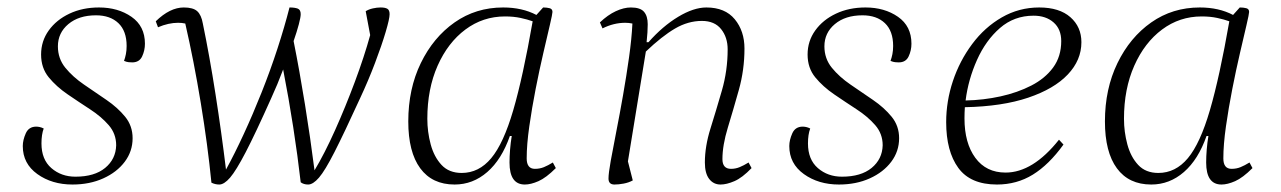

<svg xmlns="http://www.w3.org/2000/svg" viewBox="-20 -482 3429 514"><path d="M174 12Q119 12 80 -16Q41 -44 41 -91Q41 -107 49 -125Q57 -143 77 -143Q81 -143 86 -142Q91 -141 97 -138Q94 -130 92.5 -120Q91 -110 91 -98Q91 -55 117.5 -32Q144 -9 182 -9Q233 -9 261.5 -32.5Q290 -56 291 -93Q291 -124 271 -147Q251 -170 221 -189.5Q191 -209 161 -229.5Q131 -250 110.5 -275Q90 -300 90 -336Q90 -372 110.5 -400.5Q131 -429 166 -445.5Q201 -462 245 -462Q296 -462 332 -437Q368 -412 368 -365Q368 -347 360.5 -331Q353 -315 334 -315Q330 -315 324.5 -315.5Q319 -316 312 -319Q315 -327 317 -337Q319 -347 319 -359Q319 -399 297 -420Q275 -441 237 -441Q191 -441 163 -417.5Q135 -394 135 -358Q135 -325 155 -300.5Q175 -276 205 -255.5Q235 -235 265 -214.5Q295 -194 315 -169.5Q335 -145 335 -112Q335 -77 314 -49Q293 -21 256.5 -4.5Q220 12 174 12Z M567 12Q556 12 546 7Q536 -94 517.5 -206.5Q499 -319 476 -419Q467 -421 457 -421Q431 -421 403 -409L397 -425Q435 -462 472 -462Q497 -462 508 -452Q519 -442 523 -419Q541 -332 557 -229.5Q573 -127 585 -28Q608 -70 632.5 -123Q657 -176 680.5 -235Q704 -294 723 -352.5Q742 -411 755 -462Q769 -462 777 -459Q785 -456 785 -444Q785 -436 780 -417Q775 -398 766 -372Q782 -292 796.5 -202Q811 -112 822 -26Q849 -71 877 -133.5Q905 -196 930 -263Q955 -330 971 -388L959 -452Q967 -457 978 -459.5Q989 -462 999 -462Q1011 -462 1017 -458.5Q1023 -455 1023 -444Q1023 -432 1012.5 -396.5Q1002 -361 984 -313.5Q966 -266 944 -219Q901 -125 875.5 -75Q850 -25 834 -6.5Q818 12 805 12Q793 12 785 6Q777 -64 765 -141.5Q753 -219 738 -296Q723 -256 706 -219Q664 -125 638 -75Q612 -25 596 -6.5Q580 12 567 12Z M1197 12Q1137 12 1105 -31.5Q1073 -75 1073 -157Q1073 -244 1106.5 -313Q1140 -382 1197 -422Q1254 -462 1327 -462Q1378 -462 1416 -442L1434 -462Q1444 -462 1451.5 -460Q1459 -458 1459 -450Q1459 -445 1452 -415Q1445 -385 1434.5 -340Q1424 -295 1414 -244Q1404 -193 1397 -144Q1390 -95 1390 -58Q1390 -30 1412 -30Q1425 -30 1436 -34.5Q1447 -39 1460 -47L1468 -32Q1442 -6 1421.5 3Q1401 12 1385 12Q1344 12 1344 -47Q1344 -63 1345.5 -81.5Q1347 -100 1350 -118H1345Q1323 -55 1284.5 -21.5Q1246 12 1197 12ZM1124 -164Q1124 -129 1133 -95.5Q1142 -62 1162 -40.5Q1182 -19 1216 -19Q1262 -19 1295 -58.5Q1328 -98 1354 -187Q1380 -276 1406 -425Q1392 -430 1373.5 -434Q1355 -438 1332 -438Q1273 -438 1226 -403Q1179 -368 1151.5 -306Q1124 -244 1124 -164Z M1625 12Q1609 12 1609 -4Q1609 -18 1615 -51.5Q1621 -85 1630 -130.5Q1639 -176 1648 -227.5Q1657 -279 1664 -328.5Q1671 -378 1673 -419Q1663 -421 1654 -421Q1623 -421 1593 -406L1586 -422Q1607 -442 1628.5 -452Q1650 -462 1669 -462Q1694 -462 1704 -450.5Q1714 -439 1714 -417Q1714 -397 1711 -369H1716Q1754 -412 1795.5 -437Q1837 -462 1871 -462Q1921 -462 1947 -430.5Q1973 -399 1973 -352Q1973 -295 1958 -241.5Q1943 -188 1928.5 -140.5Q1914 -93 1914 -56Q1914 -30 1937 -30Q1949 -30 1960 -34.5Q1971 -39 1984 -47L1992 -32Q1967 -6 1946 3Q1925 12 1909 12Q1890 12 1878.5 -3Q1867 -18 1867 -47Q1867 -90 1882 -138Q1897 -186 1912.5 -239.5Q1928 -293 1928 -350Q1928 -382 1910.5 -404Q1893 -426 1859 -426Q1822 -426 1787 -405.5Q1752 -385 1709 -344L1661 -50L1674 1Q1663 7 1649.5 9.5Q1636 12 1625 12Z M2226 12Q2171 12 2132 -16Q2093 -44 2093 -91Q2093 -107 2101 -125Q2109 -143 2129 -143Q2133 -143 2138 -142Q2143 -141 2149 -138Q2146 -130 2144.5 -120Q2143 -110 2143 -98Q2143 -55 2169.5 -32Q2196 -9 2234 -9Q2285 -9 2313.5 -32.5Q2342 -56 2343 -93Q2343 -124 2323 -147Q2303 -170 2273 -189.5Q2243 -209 2213 -229.5Q2183 -250 2162.5 -275Q2142 -300 2142 -336Q2142 -372 2162.5 -400.5Q2183 -429 2218 -445.5Q2253 -462 2297 -462Q2348 -462 2384 -437Q2420 -412 2420 -365Q2420 -347 2412.5 -331Q2405 -315 2386 -315Q2382 -315 2376.5 -315.5Q2371 -316 2364 -319Q2367 -327 2369 -337Q2371 -347 2371 -359Q2371 -399 2349 -420Q2327 -441 2289 -441Q2243 -441 2215 -417.5Q2187 -394 2187 -358Q2187 -325 2207 -300.5Q2227 -276 2257 -255.5Q2287 -235 2317 -214.5Q2347 -194 2367 -169.5Q2387 -145 2387 -112Q2387 -77 2366 -49Q2345 -21 2308.5 -4.5Q2272 12 2226 12Z M2649 12Q2578 12 2545.5 -32.5Q2513 -77 2513 -155Q2513 -211 2531 -265Q2549 -319 2582.5 -364Q2616 -409 2662 -435.5Q2708 -462 2762 -462Q2816 -462 2845.5 -436Q2875 -410 2875 -369Q2875 -321 2838.5 -282.5Q2802 -244 2732.5 -220.5Q2663 -197 2563 -195Q2562 -180 2562 -165Q2562 -99 2591 -59.5Q2620 -20 2672 -20Q2745 -20 2815 -108L2827 -95Q2788 -41 2745 -14.5Q2702 12 2649 12ZM2747 -440Q2695 -440 2657 -407Q2619 -374 2595.5 -321.5Q2572 -269 2565 -213Q2613 -214 2658.5 -224Q2704 -234 2741 -253Q2778 -272 2799.5 -301.5Q2821 -331 2821 -372Q2821 -404 2800.5 -422Q2780 -440 2747 -440Z M3062 12Q3002 12 2970 -31.5Q2938 -75 2938 -157Q2938 -244 2971.5 -313Q3005 -382 3062 -422Q3119 -462 3192 -462Q3243 -462 3281 -442L3299 -462Q3309 -462 3316.5 -460Q3324 -458 3324 -450Q3324 -445 3317 -415Q3310 -385 3299.5 -340Q3289 -295 3279 -244Q3269 -193 3262 -144Q3255 -95 3255 -58Q3255 -30 3277 -30Q3290 -30 3301 -34.5Q3312 -39 3325 -47L3333 -32Q3307 -6 3286.5 3Q3266 12 3250 12Q3209 12 3209 -47Q3209 -63 3210.5 -81.5Q3212 -100 3215 -118H3210Q3188 -55 3149.5 -21.5Q3111 12 3062 12ZM2989 -164Q2989 -129 2998 -95.5Q3007 -62 3027 -40.5Q3047 -19 3081 -19Q3127 -19 3160 -58.5Q3193 -98 3219 -187Q3245 -276 3271 -425Q3257 -430 3238.5 -434Q3220 -438 3197 -438Q3138 -438 3091 -403Q3044 -368 3016.5 -306Q2989 -244 2989 -164Z"/></svg>

Font: Petrona ExtraLight
Style: Italic
Weight: 200
Italic angle: -9°
Designer: Ringo R. Seeber
Foundry: Ringo R. Seeber
Version: Version 2.001; ttfautohint (v1.8.3)